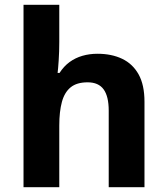

<svg xmlns="http://www.w3.org/2000/svg" viewBox="-20 -780 697 800"><path d="M227 -605Q227 -565 224.5 -528Q222 -491 220 -476H228Q246 -504 270 -521.5Q294 -539 323.5 -547.5Q353 -556 386 -556Q445 -556 489 -535Q533 -514 557.5 -470.1Q582 -426.3 582 -355.9V0H433V-319Q433 -378.5 411.7 -407.7Q390.5 -437 345 -437Q299.9 -437 274.4 -416.2Q248.8 -395.4 237.9 -355.2Q227 -315 227 -256.6V0H78V-760H227Z"/></svg>

Font: Noto Sans Telugu
Style: Regular
Weight: 400
Designer: Jelle Bosma - Monotype Design Team
Foundry: Monotype Imaging Inc.
Version: Version 2.003